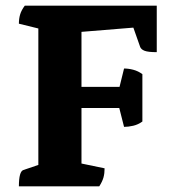

<svg xmlns="http://www.w3.org/2000/svg" viewBox="-20 -661 608 681"><path d="M47 0Q47 -53 63 -58L116 -76V-560L47 -577Q47 -595 51.5 -610Q56 -625 68 -641H536V-476Q505 -476 492.5 -481Q480 -486 477 -495L453 -563L269 -548V-353H404L420 -418Q436 -418 453 -413.5Q470 -409 485 -398V-230Q470 -219 452.5 -215Q435 -211 420 -211L403 -278H269V-81L351 -64Q351 -46 347 -31.5Q343 -17 332 0Z"/></svg>

Font: Petrona ExtraBold
Style: Regular
Weight: 800
Designer: Ringo R. Seeber
Foundry: Ringo R. Seeber
Version: Version 2.001; ttfautohint (v1.8.3)